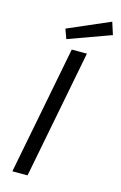

<svg xmlns="http://www.w3.org/2000/svg" viewBox="-132 -937 626 993"><g transform="rotate(15 180.5 -440.5)"><path d="M41.2 0ZM122.5 0 256.2 -687.5H175L41.2 0ZM133.8 -732.5 115 -783.8 340 -881.2 361.2 -815Z"/></g></svg>

Font: Cambay
Style: Italic
Weight: 400
Italic angle: -11°
Designer: Pooja Saxena
Foundry: Pooja Saxena
Version: Version 1.019;PS 001.019;hotconv 1.0.70;makeotf.lib2.5.58329